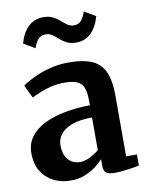

<svg xmlns="http://www.w3.org/2000/svg" viewBox="-90 -876 737 953"><g transform="rotate(-10 278.0 -399.5)"><path d="M19.5 -156.1Q19.5 -203.6 45 -238.2Q70.5 -272.8 115.5 -295.1Q160.5 -317.4 219.8 -328.7Q279.1 -340 346.9 -340.6V-363.6Q346.9 -402.2 338.8 -426.3Q330.6 -450.4 308 -461.7Q285.5 -473.1 242.5 -473.1Q204.2 -473.1 172 -465Q139.8 -456.9 115.1 -446.4Q90.4 -435.9 74.4 -428L42.9 -492.6Q51.8 -499.9 73.5 -512.4Q95.2 -524.9 126.7 -537.8Q158.3 -550.7 197.1 -559.4Q235.9 -568.2 278.7 -568.2Q355 -568.2 398.9 -547.9Q442.7 -527.6 461.4 -483.1Q480.1 -438.7 480.1 -366.1V-59.6H534.5V-3.8Q523.1 -1.2 501.7 2.3Q480.3 5.8 456.1 8.5Q431.9 11.2 412.2 11.2Q378.4 11.2 366.7 1.1Q355 -9.1 355 -40.6V-67.5Q342.5 -52.8 318.9 -34.3Q295.2 -15.8 262.2 -2.4Q229.2 11 187.9 11Q142.7 11 104.4 -8Q66 -27.1 42.8 -64.3Q19.5 -101.6 19.5 -156.1ZM252.3 -71.5Q274 -71.5 300.7 -84.6Q327.4 -97.6 346.9 -114.8V-279.1Q284.2 -279 244.7 -264Q205.2 -249.1 186.9 -224.6Q168.6 -200.2 168.6 -170.5Q168.6 -137.7 179.2 -115.8Q189.8 -93.8 208.7 -82.7Q227.6 -71.5 252.3 -71.5ZM73.6 -699.9Q87.9 -752.3 118.6 -781.8Q149.3 -811.4 194 -811.4Q223.5 -811.4 242.8 -801.4Q262.1 -791.5 276.8 -778.5Q291.4 -765.5 305.4 -755.4Q319.5 -745.3 338.4 -744.9Q362 -744.5 375.9 -761.3Q389.7 -778.1 397.7 -804.4L454.8 -770.8Q440.5 -718.3 410.2 -688.6Q379.9 -658.9 334.7 -658.9Q305.4 -658.9 286.4 -669.1Q267.3 -679.2 253.2 -692.1Q239.1 -705.1 224.9 -715.2Q210.7 -725.4 190.7 -725.4Q166.4 -725.4 152.8 -709Q139.1 -692.6 130.6 -666.2Z"/></g></svg>

Font: Merriweather 7pt Light
Style: Regular
Weight: 300
Designer: Eben Sorkin
Foundry: Eben Sorkin
Version: Version 2.200;gftools[0.9.31]